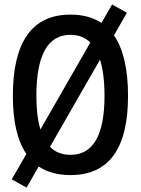

<svg xmlns="http://www.w3.org/2000/svg" viewBox="-20 -768 626 853"><path d="M98.1 65.4 151.9 -28.3C189.9 -2.9 236.8 9.8 293 9.8C462.9 9.8 548.8 -106.4 548.8 -341.8C548.8 -460.9 527.8 -550.8 486.3 -610.8L543.9 -711.4L478 -748L430.7 -666C393.6 -690.9 347.7 -703.1 293 -703.1C123 -703.1 37.1 -583 37.1 -341.8C37.1 -228 57.1 -142.6 97.2 -84L32.2 28.8ZM293 -80.1C255.9 -80.1 225.6 -91.8 202.1 -115.7L424.3 -502.9C437.5 -461.4 444.3 -407.7 444.3 -341.8C444.3 -167 393.6 -80.1 293 -80.1ZM159.7 -192.9C147.5 -232.4 141.6 -281.7 141.6 -341.8C141.6 -523.4 192.4 -613.3 293 -613.3C328.6 -613.3 357.9 -602.1 381.3 -579.1Z"/></svg>

Font: Cascadia Code PL
Style: Regular
Weight: 400
Monospace: yes
Designer: Aaron Bell
Foundry: Saja Typeworks
Version: Version 2404.023